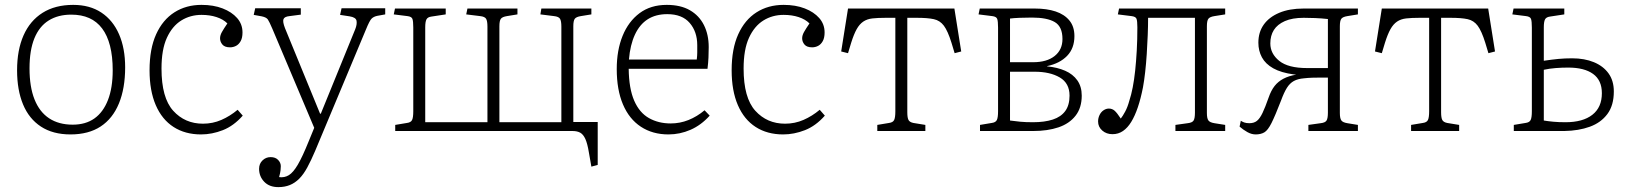

<svg xmlns="http://www.w3.org/2000/svg" viewBox="-20 -537 6665 787"><path d="M269 14Q197 14 148 -18Q99 -50 74.5 -109Q50 -168 50 -249Q50 -332 76.5 -392Q103 -452 154.5 -484.5Q206 -517 280 -517Q348 -517 395.5 -485.5Q443 -454 468 -396.5Q493 -339 493 -261Q493 -175 467.5 -113Q442 -51 392.5 -18.5Q343 14 269 14ZM278 -26Q331 -26 367 -51.5Q403 -77 422.5 -127Q442 -177 442 -249Q442 -306 431 -349Q420 -392 398.5 -420.5Q377 -449 345.5 -463Q314 -477 272 -477Q218 -477 179.5 -453Q141 -429 121 -380Q101 -331 101 -257Q101 -181 121.5 -129.5Q142 -78 181.5 -52Q221 -26 278 -26Z M804 14Q739 14 691.5 -16.5Q644 -47 618.5 -106Q593 -165 593 -249Q593 -337 620 -396.5Q647 -456 695 -486.5Q743 -517 806 -517Q855 -517 892.5 -502.5Q930 -488 952 -463Q974 -438 974 -404Q974 -382 966.5 -368.5Q959 -355 947.5 -349Q936 -343 923 -343Q901 -343 891.5 -354.5Q882 -366 882 -380Q882 -392 889.5 -405.5Q897 -419 912 -441Q895 -458 867.5 -467Q840 -476 806 -476Q760 -476 723 -453Q686 -430 664 -382Q642 -334 642 -256Q642 -136 690 -83Q738 -30 812 -30Q852 -30 887.5 -45.5Q923 -61 954 -87L975 -63Q938 -21 893.5 -3.5Q849 14 804 14Z M1121 230Q1084 230 1063 208Q1042 186 1042 155Q1042 134 1056 120.5Q1070 107 1089 107Q1109 107 1120 118.5Q1131 130 1131 144Q1131 150 1130 160.5Q1129 171 1124 189Q1146 192 1164 181Q1182 170 1201 137.5Q1220 105 1245 43L1268 -13L1096 -420Q1084 -448 1078 -457Q1072 -466 1053 -470L1020 -476L1026 -503H1213V-477L1167 -471Q1146 -469 1142 -458.5Q1138 -448 1148 -422L1292 -71H1295L1436 -417Q1444 -437 1441.5 -451.5Q1439 -466 1413 -470L1374 -476L1380 -503H1559V-478L1526 -472Q1512 -469 1503.5 -461Q1495 -453 1480 -416L1272 81Q1255 121 1239.5 149.5Q1224 178 1206.5 195.5Q1189 213 1168 221.5Q1147 230 1121 230Z M2404 146 2394 89Q2388 52 2379.5 33Q2371 14 2358.5 7Q2346 0 2327 0H1600V-25L1648 -33Q1664 -35 1669 -45Q1674 -55 1674 -81V-424Q1674 -450 1670.5 -459.5Q1667 -469 1650 -471L1594 -478L1599 -502H1807V-478L1748 -469Q1733 -467 1728 -457.5Q1723 -448 1723 -425V-36H1978V-428Q1978 -451 1972.5 -460Q1967 -469 1948 -471L1891 -478L1896 -502H2101V-478L2058 -471Q2039 -468 2033 -460Q2027 -452 2027 -429V-36H2281V-428Q2281 -451 2275.5 -460Q2270 -469 2251 -471L2195 -478L2199 -502H2404V-478L2361 -471Q2342 -468 2336 -460Q2330 -452 2330 -429V-37H2430V139Z M2720 14Q2655 14 2607 -17.5Q2559 -49 2533.5 -109Q2508 -169 2508 -254Q2508 -331 2532 -390Q2556 -449 2601.5 -483Q2647 -517 2713 -517Q2770 -517 2808 -495Q2846 -473 2865.5 -434Q2885 -395 2885 -344Q2885 -323 2884 -301Q2883 -279 2880 -255H2557Q2558 -174 2579.5 -124.5Q2601 -75 2640 -53Q2679 -31 2729 -31Q2767 -31 2802 -45Q2837 -59 2868 -85L2889 -63Q2854 -24 2810.5 -5Q2767 14 2720 14ZM2558 -293H2836Q2838 -309 2838 -322Q2838 -335 2838 -352Q2838 -407 2807 -443Q2776 -479 2715 -479Q2668 -479 2635 -458Q2602 -437 2582.5 -395Q2563 -353 2558 -293Z M3190 14Q3125 14 3077.5 -16.5Q3030 -47 3004.5 -106Q2979 -165 2979 -249Q2979 -337 3006 -396.5Q3033 -456 3081 -486.5Q3129 -517 3192 -517Q3241 -517 3278.5 -502.5Q3316 -488 3338 -463Q3360 -438 3360 -404Q3360 -382 3352.5 -368.5Q3345 -355 3333.5 -349Q3322 -343 3309 -343Q3287 -343 3277.5 -354.5Q3268 -366 3268 -380Q3268 -392 3275.5 -405.5Q3283 -419 3298 -441Q3281 -458 3253.5 -467Q3226 -476 3192 -476Q3146 -476 3109 -453Q3072 -430 3050 -382Q3028 -334 3028 -256Q3028 -136 3076 -83Q3124 -30 3198 -30Q3238 -30 3273.5 -45.5Q3309 -61 3340 -87L3361 -63Q3324 -21 3279.5 -3.5Q3235 14 3190 14Z M3576 0V-25L3624 -33Q3640 -35 3645 -45Q3650 -55 3650 -81V-464H3611Q3578 -464 3556 -461.5Q3534 -459 3518.5 -448.5Q3503 -438 3491.5 -417.5Q3480 -397 3469 -362L3456 -319L3428 -326L3456 -502H3892L3920 -326L3893 -319L3880 -362Q3865 -410 3849 -431.5Q3833 -453 3807.5 -458.5Q3782 -464 3738 -464H3699V-77Q3699 -54 3704 -45Q3709 -36 3724 -33L3773 -25V0Z M3997 0V-25L4045 -33Q4061 -35 4066 -45Q4071 -55 4071 -81V-424Q4071 -450 4067.5 -459.5Q4064 -469 4047 -471L3991 -478L3996 -502H4222Q4271 -502 4307 -490Q4343 -478 4363.5 -453Q4384 -428 4384 -389Q4384 -339 4354 -308Q4324 -277 4272 -266V-265Q4314 -261 4346 -247Q4378 -233 4396 -207.5Q4414 -182 4414 -145Q4414 -95 4388.5 -62.5Q4363 -30 4318.5 -15Q4274 0 4215 0ZM4214 -36Q4262 -36 4295.5 -47Q4329 -58 4346.5 -82Q4364 -106 4364 -145Q4364 -196 4324 -219.5Q4284 -243 4221 -243H4120V-43Q4141 -40 4162.5 -38Q4184 -36 4214 -36ZM4120 -282H4215Q4271 -282 4303 -307.5Q4335 -333 4335 -377Q4335 -428 4303.5 -446.5Q4272 -465 4210 -465Q4185 -465 4160 -464Q4135 -463 4120 -461Z M4540 13Q4515 13 4498 -2Q4481 -17 4481 -39Q4481 -53 4487 -65.5Q4493 -78 4503.5 -85Q4514 -92 4525 -92Q4539 -92 4549 -83Q4559 -74 4574 -51Q4582 -61 4592 -79.5Q4602 -98 4609 -124Q4617 -148 4623 -179Q4629 -210 4633 -247.5Q4637 -285 4639.5 -329.5Q4642 -374 4642 -425Q4642 -451 4638.5 -460Q4635 -469 4618 -471L4562 -478L4567 -502H5002V-478L4958 -471Q4939 -468 4933 -460Q4927 -452 4927 -429V-74Q4927 -52 4933 -43.5Q4939 -35 4958 -32L5002 -25V0H4798V-25L4848 -32Q4867 -34 4872.5 -43Q4878 -52 4878 -75V-464H4686Q4686 -431 4684.5 -393Q4683 -355 4680.5 -316Q4678 -277 4674 -241.5Q4670 -206 4665 -179Q4656 -133 4644 -97.5Q4632 -62 4617 -37.5Q4602 -13 4583 0Q4564 13 4540 13Z M5127 14Q5110 14 5093 4.5Q5076 -5 5061 -18L5066 -42Q5072 -38 5080 -35Q5088 -32 5101 -32Q5120 -32 5132 -41.5Q5144 -51 5155 -74Q5166 -97 5180 -137Q5190 -166 5204.5 -184.5Q5219 -203 5241 -214.5Q5263 -226 5293 -231L5283 -232Q5231 -239 5199 -257Q5167 -275 5152.5 -302Q5138 -329 5138 -362Q5138 -405 5160 -436Q5182 -467 5223.5 -484.5Q5265 -502 5323 -502H5546V-478L5503 -471Q5484 -468 5478 -460Q5472 -452 5472 -429V-74Q5472 -52 5478 -43.5Q5484 -35 5503 -32L5546 -25V0H5343V-25L5393 -32Q5412 -34 5417.5 -43Q5423 -52 5423 -75V-219Q5410 -219 5393.5 -219Q5377 -219 5359.5 -218.5Q5342 -218 5325 -216Q5300 -214 5283.5 -205Q5267 -196 5255 -177Q5243 -158 5231 -125Q5207 -63 5192 -33Q5177 -3 5162.5 5.5Q5148 14 5127 14ZM5338 -258H5423V-459Q5396 -462 5370.5 -463Q5345 -464 5324 -464Q5277 -464 5246.5 -450.5Q5216 -437 5201.5 -414Q5187 -391 5187 -359Q5187 -317 5223.5 -287.5Q5260 -258 5338 -258Z M5764 0V-25L5812 -33Q5828 -35 5833 -45Q5838 -55 5838 -81V-464H5799Q5766 -464 5744 -461.5Q5722 -459 5706.5 -448.5Q5691 -438 5679.5 -417.5Q5668 -397 5657 -362L5644 -319L5616 -326L5644 -502H6080L6108 -326L6081 -319L6068 -362Q6053 -410 6037 -431.5Q6021 -453 5995.5 -458.5Q5970 -464 5926 -464H5887V-77Q5887 -54 5892 -45Q5897 -36 5912 -33L5961 -25V0Z M6185 0V-25L6233 -33Q6249 -35 6254 -45Q6259 -55 6259 -81V-424Q6259 -450 6255.5 -459.5Q6252 -469 6235 -471L6179 -478L6184 -502H6392V-478L6333 -469Q6318 -467 6313 -457.5Q6308 -448 6308 -425V-288Q6342 -293 6368 -295.5Q6394 -298 6424 -298Q6475 -298 6513.5 -282Q6552 -266 6573.5 -236Q6595 -206 6595 -162Q6595 -105 6568.5 -69.5Q6542 -34 6496.5 -17.5Q6451 -1 6392 0ZM6397 -36Q6468 -36 6507 -66.5Q6546 -97 6546 -155Q6546 -208 6510 -234Q6474 -260 6408 -260Q6382 -260 6356.5 -258Q6331 -256 6308 -251V-43Q6326 -40 6347.5 -38Q6369 -36 6397 -36Z"/></svg>

Font: Literata ExtraLight
Style: Regular
Weight: 250
Designer: Latin by Veronika Burian and Jose Scaglione. Greek by Irene Vlachou. Cyrillic by Vera Evstafieva.
Foundry: TypeTogether
Version: Version 3.103;gftools[0.9.29]